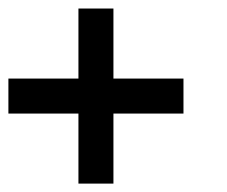

<svg xmlns="http://www.w3.org/2000/svg" viewBox="-20 -687 540 457"><path d="M0 -416.7V-500H166.7V-666.7H250V-500H416.7V-416.7H250V-250H166.7V-416.7Z"/></svg>

Font: Galmuri11 Condensed
Style: Regular
Weight: 400
Width: 3
Designer: Lee Minseo (quiple)
Version: Version 2.399;hotconv 1.1.1;makeotfexe 2.6.0 DEVELOPMENT